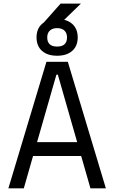

<svg xmlns="http://www.w3.org/2000/svg" viewBox="-20 -1032 626 1052"><path d="M203.6 -890.1 312 -1012.2H423.3L297.4 -890.1ZM25.9 0 234.4 -693.4H351.6L560.1 0H475.6L424.8 -177.2H161.1L110.4 0ZM183.1 -253.4H402.8L296.9 -623H289.1ZM293 -726.6Q240.2 -726.6 210.2 -753.2Q180.2 -779.8 180.2 -827.1Q180.2 -874.5 210.2 -901.1Q240.2 -927.7 293 -927.7Q345.7 -927.7 375.7 -901.1Q405.8 -874.5 405.8 -827.1Q405.8 -779.8 375.7 -753.2Q345.7 -726.6 293 -726.6ZM293 -776.9Q347.2 -776.9 347.2 -827.1Q347.2 -851.1 333 -864.5Q318.8 -877.9 293 -877.9Q267.6 -877.9 253.2 -864.5Q238.8 -851.1 238.8 -827.1Q238.8 -776.9 293 -776.9Z"/></svg>

Font: Cascadia Mono NF SemiLight
Style: Regular
Weight: 350
Monospace: yes
Designer: Aaron Bell
Foundry: Saja Typeworks
Version: Version 2404.023; ttfautohint (v1.8.4)